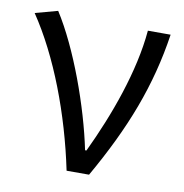

<svg xmlns="http://www.w3.org/2000/svg" viewBox="-67 -618 654 682"><g transform="rotate(10 259.5 -277.0)"><path d="M217 0H298C406 -189 469 -352 497 -540H415C402 -391 341 -224 274 -83H269C238 -234 166 -434 89 -554L8 -532C102 -393 176 -197 217 0Z"/></g></svg>

Font: Noto Sans JP DemiLight
Style: Regular
Weight: 350
Designer: Ryoko NISHIZUKA 西塚涼子 (kana, bopomofo & ideographs); Paul D. Hunt (Latin, Greek & Cyrillic); Sandoll Communications 산돌커뮤니
Foundry: Adobe
Version: Version 2.004;hotconv 1.0.118;makeotfexe 2.5.65603